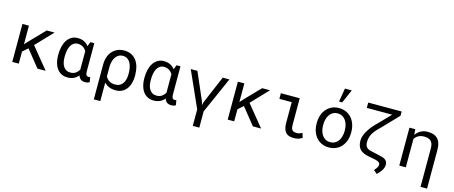

<svg xmlns="http://www.w3.org/2000/svg" viewBox="-54 -1596 6108 2583"><g transform="rotate(15 3000.5 -304.5)"><path d="M254.4 -232.9 181.2 -168V0H90.8V-528.3H181.2V-269L234.9 -327.6L429.2 -528.3H538.1L315.4 -294.4L555.7 0H441.4Z M1091.8 -528.3V-135.3Q1091.8 -116.7 1094.7 -104.2Q1097.7 -91.8 1102.8 -84.5Q1107.9 -77.1 1115 -74Q1122.1 -70.8 1130.9 -70.8Q1138.2 -70.8 1144.8 -71.8Q1151.4 -72.8 1156.2 -73.7L1167.5 -6.3Q1152.3 3.9 1137.9 7.1Q1123.5 10.3 1107.9 10.3Q1071.3 10.3 1047.1 -6.1Q1022.9 -22.5 1011.2 -58.6Q984.9 -24.9 947.3 -7.3Q909.7 10.3 859.4 10.3Q811.5 10.3 774.9 -9Q738.3 -28.3 713.4 -62.3Q688.5 -96.2 675.8 -142.8Q663.1 -189.5 663.1 -244.1V-254.4Q663.1 -315.4 675.8 -367.4Q688.5 -419.4 713.4 -457.3Q738.3 -495.1 775.1 -516.6Q812 -538.1 860.4 -538.1Q911.1 -538.1 949 -519.5Q986.8 -501 1013.2 -466.3L1037.1 -528.3ZM753.4 -244.1Q753.4 -207.5 760.3 -174.8Q767.1 -142.1 782.5 -117.4Q797.9 -92.8 822.3 -78.1Q846.7 -63.5 881.3 -63.5Q924.8 -63.5 953.9 -83.5Q982.9 -103.5 1001.5 -135.3V-394.5Q992.2 -409.7 980.5 -422.4Q968.8 -435.1 953.9 -444.3Q939 -453.6 921.1 -458.7Q903.3 -463.9 882.3 -463.9Q847.2 -463.9 822.5 -446.8Q797.9 -429.7 782.5 -400.6Q767.1 -371.6 760.3 -333.7Q753.4 -295.9 753.4 -254.4Z M1734.4 -244.1Q1734.4 -189.5 1721.2 -142.8Q1708 -96.2 1682.4 -62.3Q1656.7 -28.3 1618.9 -9.3Q1581.1 9.8 1531.2 9.8Q1479.5 9.8 1439.7 -6.8Q1399.9 -23.4 1371.1 -54.7V203.1H1280.8V-281.7V-282.2Q1280.8 -344.2 1298.6 -392.1Q1316.4 -439.9 1347.4 -472.4Q1378.4 -504.9 1419.7 -521.5Q1460.9 -538.1 1507.8 -538.1Q1564.9 -538.1 1607.7 -516.6Q1650.4 -495.1 1678.5 -457.3Q1706.5 -419.4 1720.5 -367.7Q1734.4 -315.9 1734.4 -254.4ZM1644 -254.4Q1644 -295.9 1636.7 -334Q1629.4 -372.1 1613.3 -400.9Q1597.2 -429.7 1571.3 -446.8Q1545.4 -463.9 1507.8 -463.9Q1483.9 -463.9 1464.4 -456.1Q1444.8 -448.2 1429.7 -434.6Q1414.6 -420.9 1403.6 -402.8Q1392.6 -384.8 1385.5 -364.5Q1378.4 -344.2 1374.8 -323Q1371.1 -301.8 1371.1 -281.7V-138.7Q1380.4 -122.6 1393.1 -108.6Q1405.8 -94.7 1422.1 -84.7Q1438.5 -74.7 1459 -69.1Q1479.5 -63.5 1504.4 -63.5Q1541.5 -63.5 1568.1 -77.9Q1594.7 -92.3 1611.6 -117.2Q1628.4 -142.1 1636.2 -174.8Q1644 -207.5 1644 -244.1Z M2292 -528.3V-135.3Q2292 -116.7 2294.9 -104.2Q2297.9 -91.8 2303 -84.5Q2308.1 -77.1 2315.2 -74Q2322.3 -70.8 2331.1 -70.8Q2338.4 -70.8 2345 -71.8Q2351.6 -72.8 2356.4 -73.7L2367.7 -6.3Q2352.5 3.9 2338.1 7.1Q2323.7 10.3 2308.1 10.3Q2271.5 10.3 2247.3 -6.1Q2223.1 -22.5 2211.4 -58.6Q2185.1 -24.9 2147.5 -7.3Q2109.9 10.3 2059.6 10.3Q2011.7 10.3 1975.1 -9Q1938.5 -28.3 1913.6 -62.3Q1888.7 -96.2 1876 -142.8Q1863.3 -189.5 1863.3 -244.1V-254.4Q1863.3 -315.4 1876 -367.4Q1888.7 -419.4 1913.6 -457.3Q1938.5 -495.1 1975.3 -516.6Q2012.2 -538.1 2060.5 -538.1Q2111.3 -538.1 2149.2 -519.5Q2187 -501 2213.4 -466.3L2237.3 -528.3ZM1953.6 -244.1Q1953.6 -207.5 1960.4 -174.8Q1967.3 -142.1 1982.7 -117.4Q1998 -92.8 2022.5 -78.1Q2046.9 -63.5 2081.5 -63.5Q2125 -63.5 2154.1 -83.5Q2183.1 -103.5 2201.7 -135.3V-394.5Q2192.4 -409.7 2180.7 -422.4Q2168.9 -435.1 2154.1 -444.3Q2139.2 -453.6 2121.3 -458.7Q2103.5 -463.9 2082.5 -463.9Q2047.4 -463.9 2022.7 -446.8Q1998 -429.7 1982.7 -400.6Q1967.3 -371.6 1960.4 -333.7Q1953.6 -295.9 1953.6 -254.4Z M2880.9 -528.3H2973.6L2750 -22.9V203.1H2659.2V-26.4L2435.1 -528.3H2527.8L2693.8 -145.5L2705.6 -98.1L2718.3 -145.5Z M3254.9 -232.9 3181.6 -168V0H3091.3V-528.3H3181.6V-269L3235.4 -327.6L3429.7 -528.3H3538.6L3315.9 -294.4L3556.2 0H3441.9Z M3690.4 -528.3H3952.6L3953.1 -157.2Q3953.1 -125.5 3959.7 -107.2Q3966.3 -88.9 3977.8 -79.8Q3989.3 -70.8 4003.9 -68.4Q4018.6 -65.9 4034.7 -65.9Q4056.6 -65.9 4075.7 -72.8Q4094.7 -79.6 4108.9 -87.9L4128.9 -24.4Q4098.6 -2.9 4070.3 3.4Q4042 9.8 4011.7 9.8Q3976.6 9.8 3949 1.5Q3921.4 -6.8 3902.1 -26.9Q3882.8 -46.9 3872.6 -79.8Q3862.3 -112.8 3862.3 -162.1V-449.7H3690.4Z M4260.3 -269Q4260.3 -326.2 4276.9 -375.2Q4293.5 -424.3 4324.5 -460.4Q4355.5 -496.6 4399.9 -517.3Q4444.3 -538.1 4500 -538.1Q4556.2 -538.1 4600.8 -517.3Q4645.5 -496.6 4676.5 -460.4Q4707.5 -424.3 4724.1 -375.2Q4740.7 -326.2 4740.7 -269V-258.3Q4740.7 -201.2 4724.1 -152.3Q4707.5 -103.5 4676.5 -67.4Q4645.5 -31.2 4601.1 -10.7Q4556.6 9.8 4501 9.8Q4444.8 9.8 4400.1 -10.7Q4355.5 -31.2 4324.5 -67.4Q4293.5 -103.5 4276.9 -152.3Q4260.3 -201.2 4260.3 -258.3ZM4350.6 -258.3Q4350.6 -219.2 4359.9 -183.8Q4369.1 -148.4 4387.9 -121.6Q4406.7 -94.7 4435.1 -79.1Q4463.4 -63.5 4501 -63.5Q4538.1 -63.5 4566.2 -79.1Q4594.2 -94.7 4613 -121.6Q4631.8 -148.4 4641.1 -183.8Q4650.4 -219.2 4650.4 -258.3V-269Q4650.4 -307.6 4640.9 -343Q4631.3 -378.4 4612.5 -405.3Q4593.8 -432.1 4565.7 -448Q4537.6 -463.9 4500 -463.9Q4462.4 -463.9 4434.6 -448Q4406.7 -432.1 4387.9 -405.3Q4369.1 -378.4 4359.9 -343Q4350.6 -307.6 4350.6 -269ZM4506.8 -811.5H4602.1L4519 -622.6H4475.1Z M5323.7 -710.9V-652.3L5124 -443.8Q5090.3 -411.6 5063.5 -383.1Q5036.6 -354.5 5017.8 -325.2Q4999 -295.9 4989 -264.2Q4979 -232.4 4979 -194.3Q4979 -146 5001.5 -122.1Q5023.9 -98.1 5067.9 -89.4L5175.8 -64.9Q5202.1 -59.1 5225.6 -52.7Q5249 -46.4 5266.1 -35.2Q5283.2 -23.9 5293.2 -5.6Q5303.2 12.7 5303.2 43Q5302.7 62 5294.2 83Q5285.6 104 5272.9 123.3Q5260.3 142.6 5244.9 159.4Q5229.5 176.3 5215.8 187L5168 146Q5191.9 119.6 5204.1 98.9Q5216.3 78.1 5216.3 56.6Q5216.3 39.6 5198 25.9Q5179.7 12.2 5140.6 4.4L5052.2 -12.7Q5008.8 -20.5 4977.8 -34.9Q4946.8 -49.3 4927 -71Q4907.2 -92.8 4897.9 -122.6Q4888.7 -152.3 4888.7 -191.9Q4888.7 -219.7 4898.9 -252.7Q4909.2 -285.6 4930.4 -322.8Q4951.7 -359.9 4984.4 -399.9Q5017.1 -439.9 5062 -482.4L5211.4 -636.7H4857.9V-710.9Z M5562.5 -528.3 5568.8 -450.2Q5595.7 -491.2 5637.2 -514.4Q5678.7 -537.6 5733.4 -538.1Q5777.3 -538.1 5812 -527.3Q5846.7 -516.6 5871.1 -492.4Q5895.5 -468.3 5908.7 -429.4Q5921.9 -390.6 5921.9 -334.5V202.6H5831.1V-332.5Q5831.1 -402.8 5799.8 -433.3Q5768.6 -463.9 5706.5 -463.9Q5657.2 -463.9 5624 -445.1Q5590.8 -426.3 5571.8 -394.5V0H5481V-528.3Z"/></g></svg>

Font: Roboto Mono
Style: Regular
Weight: 400
Designer: Google
Version: Version 2.000985; 2015; ttfautohint (v1.3)